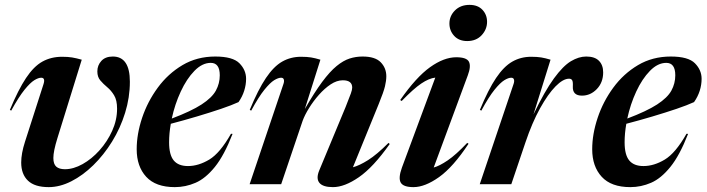

<svg xmlns="http://www.w3.org/2000/svg" viewBox="-20 -756 2900 788"><path d="M513 -420.5Q513 -356 493.5 -293Q474 -230 440 -175Q406 -120 363 -78Q320 -36 272.8 -12Q225.5 12 180 12Q122.5 12 94.8 -14.5Q67 -41 67 -89Q67 -126 82.5 -174L158.5 -410.5Q167 -437 149 -437Q137.5 -437 120.8 -426.8Q104 -416.5 80.5 -387.5Q57 -358.5 26 -302L20.5 -305Q55 -388 86.8 -435.8Q118.5 -483.5 154 -503.2Q189.5 -523 235 -523Q259 -523 275.8 -520.2Q292.5 -517.5 315.5 -511L215.5 -188.5Q199 -135.5 199 -107.5Q199 -82.5 211 -72Q223 -61.5 246.5 -61.5Q281.5 -61.5 319 -82.5Q356.5 -103.5 388.5 -139.2Q420.5 -175 440.5 -219.2Q460.5 -263.5 460.5 -310Q460.5 -345 448.2 -365Q436 -385 420 -398.2Q404 -411.5 391.8 -425.8Q379.5 -440 379.5 -463Q379.5 -488 396 -506Q412.5 -524 443 -524Q513 -524 513 -420.5Z M934.5 -206.5Q900 -118 861.8 -70.8Q823.5 -23.5 782.5 -5.8Q741.5 12 697.5 12Q619 12 580 -30.5Q541 -73 541 -143.5Q541 -205.5 563.2 -272.2Q585.5 -339 627.5 -396.2Q669.5 -453.5 729 -488.8Q788.5 -524 863.5 -524Q935.5 -524 962.8 -496.2Q990 -468.5 990 -432.5Q990 -408 982.2 -383.5Q974.5 -359 959 -337Q932 -324.5 887 -309.2Q842 -294 788.2 -278Q734.5 -262 681 -248Q674 -208.5 674 -172Q674 -120.5 693 -97.5Q712 -74.5 751.5 -74.5Q794.5 -74.5 838.8 -101Q883 -127.5 928 -207ZM845 -498Q810 -498 778 -465.2Q746 -432.5 721.8 -380.2Q697.5 -328 685 -269.5Q764.5 -299.5 807.2 -327.2Q850 -355 866 -384.2Q882 -413.5 882 -447Q882 -498 845 -498Z M1011 -302 1005 -305Q1039.5 -388.5 1071.5 -436Q1103.5 -483.5 1138.2 -503.2Q1173 -523 1215.5 -523Q1240.5 -523 1257 -520.2Q1273.5 -517.5 1295 -511L1231 -308.5Q1270.5 -377 1302.2 -419.8Q1334 -462.5 1361.5 -485Q1389 -507.5 1414.8 -515.8Q1440.5 -524 1468 -524Q1520 -524 1542.8 -500.2Q1565.5 -476.5 1565.5 -443Q1565.5 -425 1560 -401.8Q1554.5 -378.5 1534.5 -329.5L1428.5 -69.5Q1455 -76.5 1490.8 -99Q1526.5 -121.5 1574.5 -169.5L1579.5 -165Q1512 -69.5 1453 -28.8Q1394 12 1346.5 12Q1305.5 12 1291 -5.5Q1276.5 -23 1290 -56L1398.5 -317Q1414.5 -357 1420 -372.5Q1425.5 -388 1425.5 -396.5Q1425.5 -426.5 1387 -426.5Q1362.5 -426.5 1337.2 -409.8Q1312 -393 1289 -367Q1266 -341 1248.2 -312.2Q1230.5 -283.5 1222 -260L1134 0H1004.5L1143 -410.5Q1147 -421.5 1145 -429.2Q1143 -437 1133.5 -437Q1122 -437 1105.2 -426.8Q1088.5 -416.5 1065 -387.5Q1041.5 -358.5 1011 -302Z M1824.5 -659.5Q1824.5 -690.5 1847.2 -713.2Q1870 -736 1907 -736Q1941 -736 1960 -715.8Q1979 -695.5 1979 -666.5Q1979 -635.5 1956.8 -611.5Q1934.5 -587.5 1897.5 -587.5Q1863.5 -587.5 1844 -608.8Q1824.5 -630 1824.5 -659.5ZM1629.5 -68 1766.5 -437.5Q1740.5 -434.5 1709 -413.2Q1677.5 -392 1628.5 -341.5L1622.5 -345.5Q1688 -439.5 1745 -480.2Q1802 -521 1852.5 -521Q1895 -521 1904.5 -502.8Q1914 -484.5 1900 -447L1760 -68.5Q1784 -75 1817.5 -97.8Q1851 -120.5 1897.5 -169.5L1903 -166Q1840 -70.5 1782 -29.2Q1724 12 1677 12Q1635.5 12 1624.8 -6.5Q1614 -25 1629.5 -68Z M2087.5 -410.5Q2091.5 -421.5 2089.5 -429.2Q2087.5 -437 2078 -437Q2066.5 -437 2049.8 -426.8Q2033 -416.5 2009.5 -387.5Q1986 -358.5 1955.5 -302L1949.5 -305Q1984 -388.5 2016 -436Q2048 -483.5 2082.8 -503.2Q2117.5 -523 2160 -523Q2185 -523 2201.5 -520.2Q2218 -517.5 2239.5 -511L2169.5 -286.5Q2216 -383 2253.5 -434.2Q2291 -485.5 2323.2 -504.8Q2355.5 -524 2386 -524Q2421 -524 2438.2 -506.5Q2455.5 -489 2455.5 -459Q2455.5 -417.5 2429.5 -390.5Q2403.5 -363.5 2368.5 -363.5Q2329 -363.5 2331 -401.5Q2332 -420.5 2328.2 -426.8Q2324.5 -433 2315.5 -433Q2291 -433 2260 -401.5Q2229 -370 2196.5 -311.5Q2164 -253 2136.5 -171.5L2078.5 0H1949Z M2804 -206.5Q2769.5 -118 2731.2 -70.8Q2693 -23.5 2652 -5.8Q2611 12 2567 12Q2488.5 12 2449.5 -30.5Q2410.5 -73 2410.5 -143.5Q2410.5 -205.5 2432.8 -272.2Q2455 -339 2497 -396.2Q2539 -453.5 2598.5 -488.8Q2658 -524 2733 -524Q2805 -524 2832.2 -496.2Q2859.5 -468.5 2859.5 -432.5Q2859.5 -408 2851.8 -383.5Q2844 -359 2828.5 -337Q2801.5 -324.5 2756.5 -309.2Q2711.5 -294 2657.8 -278Q2604 -262 2550.5 -248Q2543.5 -208.5 2543.5 -172Q2543.5 -120.5 2562.5 -97.5Q2581.5 -74.5 2621 -74.5Q2664 -74.5 2708.2 -101Q2752.5 -127.5 2797.5 -207ZM2714.5 -498Q2679.5 -498 2647.5 -465.2Q2615.5 -432.5 2591.2 -380.2Q2567 -328 2554.5 -269.5Q2634 -299.5 2676.8 -327.2Q2719.5 -355 2735.5 -384.2Q2751.5 -413.5 2751.5 -447Q2751.5 -498 2714.5 -498Z"/></svg>

Font: Newsreader Display SemiBold
Style: Italic
Weight: 600
Italic angle: -17°
Designer: Hugues Gentile
Foundry: Production Type
Version: Version 1.001